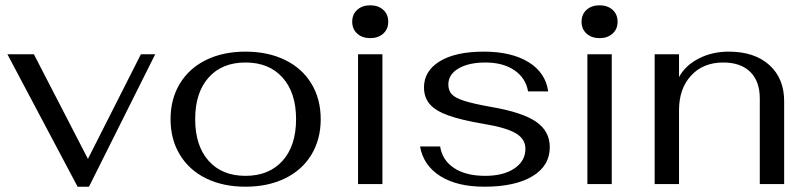

<svg xmlns="http://www.w3.org/2000/svg" viewBox="-20 -695 3041 725"><path d="M8 -490H108L312 -95L512 -490H566L316 10H273Z M624 -245Q624 -321 659 -379Q694 -437 758 -468.5Q822 -500 907 -500Q992 -500 1056.5 -468.5Q1121 -437 1156 -379Q1191 -321 1191 -245Q1191 -169 1156 -111Q1121 -53 1056.5 -21.5Q992 10 907 10Q822 10 758 -21.5Q694 -53 659 -111Q624 -169 624 -245ZM1098 -245Q1098 -345 1047 -402Q996 -459 907 -459Q818 -459 767.5 -402Q717 -345 717 -245Q717 -145 767.5 -88Q818 -31 907 -31Q996 -31 1047 -88Q1098 -145 1098 -245Z M1310 -613Q1310 -641 1329 -658Q1348 -675 1378 -675Q1408 -675 1427 -658Q1446 -641 1446 -613Q1446 -585 1427 -568Q1408 -551 1378 -551Q1348 -551 1329 -568Q1310 -585 1310 -613ZM1332 -490H1424V0H1332Z M1566 -142H1642Q1650 -90 1694.5 -60.5Q1739 -31 1812 -31Q1881 -31 1922.5 -59Q1964 -87 1964 -133Q1964 -170 1928 -191.5Q1892 -213 1808 -227Q1724 -241 1674.5 -258.5Q1625 -276 1603 -301.5Q1581 -327 1581 -365Q1581 -427 1640.5 -463.5Q1700 -500 1807 -500Q1911 -500 1975.5 -460.5Q2040 -421 2050 -350H1974Q1965 -401 1922 -430Q1879 -459 1813 -459Q1750 -459 1711.5 -436.5Q1673 -414 1673 -376Q1673 -353 1686 -339Q1699 -325 1733.5 -314Q1768 -303 1836 -291Q1952 -271 2004 -235.5Q2056 -200 2056 -139Q2056 -69 1990.5 -29.5Q1925 10 1809 10Q1706 10 1642.5 -30Q1579 -70 1566 -142Z M2176 -613Q2176 -641 2195 -658Q2214 -675 2244 -675Q2274 -675 2293 -658Q2312 -641 2312 -613Q2312 -585 2293 -568Q2274 -551 2244 -551Q2214 -551 2195 -568Q2176 -585 2176 -613ZM2198 -490H2290V0H2198Z M2452 -490H2544V-404Q2568 -448 2618.5 -474Q2669 -500 2732 -500Q2829 -500 2885 -449.5Q2941 -399 2941 -313V0H2849V-323Q2849 -388 2813 -423.5Q2777 -459 2711 -459Q2635 -459 2589.5 -409.5Q2544 -360 2544 -279V0H2452Z"/></svg>

Font: Fahkwang
Style: Regular
Weight: 400
Version: Version 1.000; ttfautohint (v1.6)